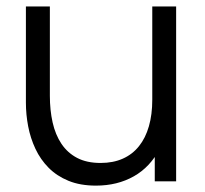

<svg xmlns="http://www.w3.org/2000/svg" viewBox="-20 -560 634 593"><path d="M276.3 13.3Q227.8 13.3 191.7 -1.5Q155.5 -16.3 130.2 -41.8Q105 -67.3 89.5 -100.2Q74 -133.2 67 -169.8Q60 -206.5 60 -243V-540H134V-264.3Q134 -219.8 142.5 -181.9Q151 -144 169.8 -115.8Q188.7 -87.7 218.4 -72.2Q248.2 -56.7 290.7 -56.7Q329.5 -56.7 359.3 -70Q389.2 -83.3 409.3 -108.6Q429.5 -133.8 439.9 -170.1Q450.3 -206.3 450.3 -252L502.3 -240.3Q502.3 -157.3 473.3 -100.8Q444.3 -44.3 393.4 -15.5Q342.5 13.3 276.3 13.3ZM524 0H458V-133H450.3V-540H524Z"/></svg>

Font: Manrope Variable Light
Style: Regular
Weight: 200
Designer: Mikhail Sharanda
Foundry: Mikhail Sharanda
Version: Version 4.505